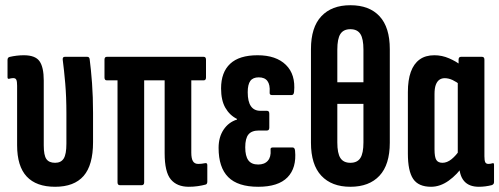

<svg xmlns="http://www.w3.org/2000/svg" viewBox="-20 -709 1911 735"><path d="M191 6Q118.8 6 82.2 -33.3Q45.5 -72.6 45.5 -153.2V-380.9Q45.5 -396.9 42.6 -403.4Q39.7 -410 30.7 -410Q26.4 -410 22.4 -409.2Q18.4 -408.4 14.8 -407.4Q8.8 -406 8.8 -413.4V-479.6Q8.8 -489.5 17.7 -491.3Q29.8 -494.1 43.5 -495.8Q57.1 -497.5 71.4 -497.5Q115.3 -497.5 131.4 -474.5Q147.5 -451.6 147.5 -400.6V-152.2Q147.5 -114.4 157.6 -100.1Q167.6 -85.8 191 -85.8Q213.7 -85.8 224 -102.3Q234.2 -118.7 234.2 -158.9V-275.1Q234.2 -337.4 229.8 -389.2Q225.3 -441 220.1 -480.5Q219.1 -491.5 228.1 -491.5H314Q322.3 -491.5 323.3 -481.9Q328.3 -444.2 332.3 -391.1Q336.2 -337.9 336.2 -276.4V-164.8Q336.2 -76.9 300 -35.4Q263.8 6 191 6Z M702.6 6Q657.5 6 633.9 -22.2Q610.3 -50.5 610.3 -122.6V-401.4H531.9V-10.9Q531.9 0 522 0H439.3Q429.9 0 429.9 -10.9V-401.4H388.9Q380 -401.4 380 -412.4V-480.5Q380 -491.5 388.9 -491.5H759.7Q768.6 -491.5 768.6 -480.5V-412.4Q768.6 -401.4 759.7 -401.4H712.3V-124.9Q712.3 -102.3 718.6 -91.9Q724.9 -81.5 738.9 -81.5Q745.5 -81.5 751.7 -82.2Q757.9 -82.9 764.6 -84.3Q773.6 -86.5 773.6 -76.7V-13.7Q773.6 -4.1 766.7 -2.3Q753.8 1.2 737.3 3.6Q720.7 6 702.6 6Z M968.6 6Q890.6 6 853.7 -31Q816.8 -68 816.8 -142.9Q816.8 -183.9 835.9 -212.6Q855.1 -241.3 887.2 -251.3V-253.7Q858.9 -267.9 842.6 -296.5Q826.3 -325.1 826.3 -370.6Q826.3 -432.3 861.1 -464.9Q895.8 -497.5 966.1 -497.5Q1036.8 -497.5 1074.4 -460.7Q1112 -424 1105.8 -358Q1104.8 -345.1 1096.3 -345.1H1020.6Q1010.9 -345.1 1012.3 -356.7Q1016.1 -412.9 970.6 -412.9Q948.3 -412.9 938.3 -399.3Q928.3 -385.7 928.3 -355.8Q928.3 -320.2 940.5 -302.5Q952.7 -284.8 977.1 -284.8H1002Q1010.9 -284.8 1010.9 -273.8V-220.4Q1010.9 -209.4 1002 -209.4H971.4Q943.5 -209.4 931.2 -194.4Q918.8 -179.4 918.8 -145.2Q918.8 -111.8 930.6 -95.5Q942.5 -79.2 968.3 -79.2Q992.6 -79.2 1005.2 -93.6Q1017.9 -108 1015.9 -134.5Q1013.9 -144.5 1024.2 -144.5H1099.9Q1108.5 -144.5 1109.5 -132.1Q1115.8 -66.3 1080.6 -30.2Q1045.3 6 968.6 6Z M1321.3 -689Q1393.9 -689 1433 -646.7Q1472.2 -604.5 1472.2 -520.9V-162.8Q1472.2 -78.5 1432.7 -36.3Q1393.3 6 1321.3 6Q1249.7 6 1210.1 -36.3Q1170.4 -78.5 1170.4 -162.8V-520.9Q1170.4 -604.5 1210.1 -646.7Q1249.7 -689 1321.3 -689ZM1321.3 -597.2Q1294.9 -597.2 1283.1 -579Q1271.3 -560.9 1271.3 -518.9V-394H1371.3V-518.9Q1371.3 -560.9 1359.5 -579Q1347.7 -597.2 1321.3 -597.2ZM1321.3 -85.8Q1347.7 -85.8 1359.5 -104Q1371.3 -122.1 1371.3 -163.8V-311.5H1271.3V-163.8Q1271.3 -122.1 1283.1 -104Q1294.9 -85.8 1321.3 -85.8Z M1630.1 6Q1581.9 6 1561.6 -24.2Q1541.4 -54.3 1541.4 -120.7V-356.6Q1541.4 -402.3 1552.6 -433.6Q1563.8 -464.8 1586.2 -481.1Q1608.5 -497.5 1642.9 -497.5Q1672.1 -497.5 1699.4 -485.6Q1726.8 -473.8 1746.3 -457.9L1742.6 -383.6Q1727.5 -395.6 1712.4 -402.7Q1697.2 -409.7 1682.3 -409.7Q1670.4 -409.7 1661.6 -403.4Q1652.9 -397 1648.1 -383.8Q1643.4 -370.6 1643.4 -349.2V-137.4Q1643.4 -107.8 1650.2 -96.8Q1657.1 -85.8 1674 -85.8Q1691.4 -85.8 1708.6 -99.6Q1725.7 -113.4 1741.1 -136.5L1755.3 -77.7Q1730.5 -40.8 1697.7 -17.4Q1665 6 1630.1 6ZM1813.1 6Q1737.6 6 1737.6 -82.2V-99.3L1732.4 -106.3V-417.9L1735.5 -442.9V-480.5Q1735.5 -491.5 1744.8 -491.5H1825.1Q1834.4 -491.5 1834.4 -480.5V-110.5Q1834.4 -94.2 1837.7 -87.8Q1840.9 -81.5 1849.9 -81.5Q1854.2 -81.5 1858.2 -82.3Q1862.2 -83.1 1865.4 -84.1Q1871.2 -86.3 1871.2 -77.9V-11.9Q1871.2 -3.2 1862.3 -0.2Q1837.5 6 1813.1 6Z"/></svg>

Font: Sofia Sans Extra Condensed
Style: Regular
Weight: 400
Designer: Botio Nikoltchev, Ani Petrova
Foundry: lettersoup
Version: Version 4.101